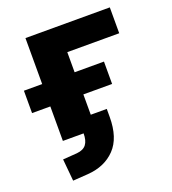

<svg xmlns="http://www.w3.org/2000/svg" viewBox="-127 -597 786 879"><g transform="rotate(-20 265.5 -157.0)"><path d="M79 187 69 80 138 75Q170 72 184 53.5Q198 35 198 0H97V-168H8V-277H97V-501H508V-375H255V-277H398V-168H258V-69H336V-30Q336 72 286 124Q236 176 153 182Z"/></g></svg>

Font: Nunito Sans 8pt ExtraBold
Style: Regular
Weight: 800
Version: Version 3.101;gftools[0.9.27]